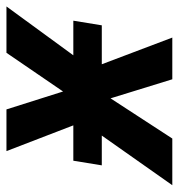

<svg xmlns="http://www.w3.org/2000/svg" viewBox="-26 -540 541 580"><g transform="rotate(-90 244.0 -250.5)"><path d="M-26 0 181 -294 186 -218 77 -501H203L259 -324H253L374 -501H514L308 -219L311 -288L420 0H294L236 -188L238 -189L115 0ZM34 -213 48 -299H471L457 -213Z"/></g></svg>

Font: Nunito Sans 7pt Condensed
Style: Bold Italic
Weight: 700
Width: 3
Italic angle: -9°
Designer: Vernon Adams
Foundry: Vernon Adams
Version: Version 3.101;gftools[0.9.27]